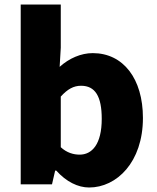

<svg xmlns="http://www.w3.org/2000/svg" viewBox="-20 -819 698 853"><path d="M376 14C498 14 615 -98 615 -295C615 -469 528 -583 392 -583C340 -583 287 -560 245 -522L250 -607V-799H72V0H211L225 -61H230C274 -12 326 14 376 14ZM334 -132C307 -132 277 -140 250 -165V-390C280 -423 307 -438 340 -438C403 -438 432 -391 432 -291C432 -177 388 -132 334 -132Z"/></svg>

Font: Source Han Sans HK Heavy
Style: Regular
Weight: 900
Designer: Ryoko NISHIZUKA 西塚涼子 (kana, bopomofo & ideographs); Paul D. Hunt (Latin, Greek & Cyrillic); Sandoll Communications 산돌커뮤니
Foundry: Adobe
Version: Version 2.000;hotconv 1.0.107;makeotfexe 2.5.65593